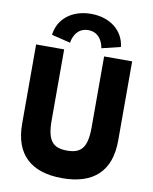

<svg xmlns="http://www.w3.org/2000/svg" viewBox="-113 -1170 1011 1268"><g transform="rotate(10 392.5 -536.0)"><path d="M289 -875C289 -875 300 -978 394 -978C488 -978 499 -875 499 -875L625 -906C613 -1013 523 -1087 394 -1087C265 -1087 175 -1013 163 -906ZM714.5 -825H526.5V-348C526.5 -210 484.5 -170 392.5 -170C300.5 -170 258.5 -210 258.5 -348V-825H70.5V-293C70.5 -89 182.5 15 392.5 15C602.5 15 714.5 -89 714.5 -293Z"/></g></svg>

Font: Sztylet
Style: Bd
Weight: 700
Foundry: Cannot Into Space Fonts, PlusOne Fonts
Version: Version 0.12